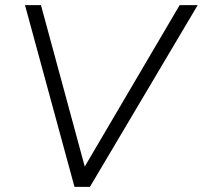

<svg xmlns="http://www.w3.org/2000/svg" viewBox="-20 -725 787 745"><path d="M269 0 77 -705H139L318 -45H289L677 -705H747L329 0Z"/></svg>

Font: Nunito Sans 12pt ExtraLight 12pt Light
Style: Italic
Weight: 300
Italic angle: -9°
Version: Version 3.101;gftools[0.9.27]